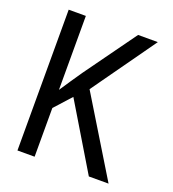

<svg xmlns="http://www.w3.org/2000/svg" viewBox="-131 -814 825 915"><g transform="rotate(20 281.5 -357.0)"><path d="M61 0V-714H148V-339Q165 -365 184 -393Q203 -421 225 -453L413 -714H513L284 -392L523 0H423L224 -331L148 -247V0Z"/></g></svg>

Font: Noto Sans Mono SemiCondensed
Style: Regular
Weight: 400
Width: 4
Designer: Monotype Design Team
Foundry: Monotype Imaging Inc.
Version: Version 2.014